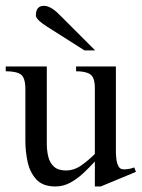

<svg xmlns="http://www.w3.org/2000/svg" viewBox="-20 -636 494 669"><path d="M453.6 -37.1 331.1 13.7H310.5V-73.2Q293 -54.2 271.7 -33.9Q250.5 -13.7 225.8 0Q201.2 13.7 172.9 13.7Q128.9 13.7 106.4 -11Q84 -35.6 76.2 -72.3Q68.4 -108.9 68.4 -144V-325.2Q68.4 -364.7 53 -376.2Q37.6 -387.7 0 -387.7V-404.3H143.1V-134.3Q143.1 -111.3 148.2 -90.1Q153.3 -68.8 168 -55.4Q182.6 -42 210 -42Q238.8 -42 265.1 -61Q291.5 -80.1 310.5 -99.6V-328.6Q310.5 -365.7 294.9 -376.7Q279.3 -387.7 245.1 -387.7V-404.3H383.8V-106.4Q383.8 -97.7 385.3 -83.3Q386.7 -68.8 392.3 -57.4Q397.9 -45.9 411.1 -45.9Q430.7 -45.9 447.8 -52.7ZM311.5 -460.4H274.4L145 -542.5Q105 -567.9 105 -582Q105 -615.7 132.8 -615.7Q156.2 -615.7 185.5 -586.4Z"/></svg>

Font: Rohingya Solluk
Style: Regular
Weight: 400
Designer: SIL International
Foundry: SIL International
Version: Version 1.001